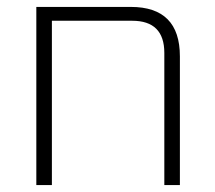

<svg xmlns="http://www.w3.org/2000/svg" viewBox="-20 -535 621 555"><path d="M85 0V-515H358Q500 -515 500 -372V0H455V-382Q455 -475 362 -475H130V0Z"/></svg>

Font: Oxanium ExtraLight ExtraLight
Style: Regular
Weight: 250
Version: Version 2.000